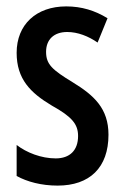

<svg xmlns="http://www.w3.org/2000/svg" viewBox="-20 -570 389 600"><path d="M319 -149C319 -231 274 -272 207 -313C143 -352 124 -369 124 -408C124 -446 148 -470 190 -470C223 -470 256 -457 285 -437L316 -513C277 -537 235 -550 187 -550C93 -550 32 -493 32 -405C32 -323 75 -280 142 -240C205 -205 224 -182 224 -145C224 -100 198 -75 154 -75C109 -75 63 -93 32 -117V-20C65 -2 109 10 160 10C260 10 319 -46 319 -149Z"/></svg>

Font: Noto Sans Armenian ExtraCondensed Medium
Style: Regular
Weight: 500
Width: 2
Designer: Monotype Design Team
Foundry: Monotype Imaging Inc.
Version: Version 2.008